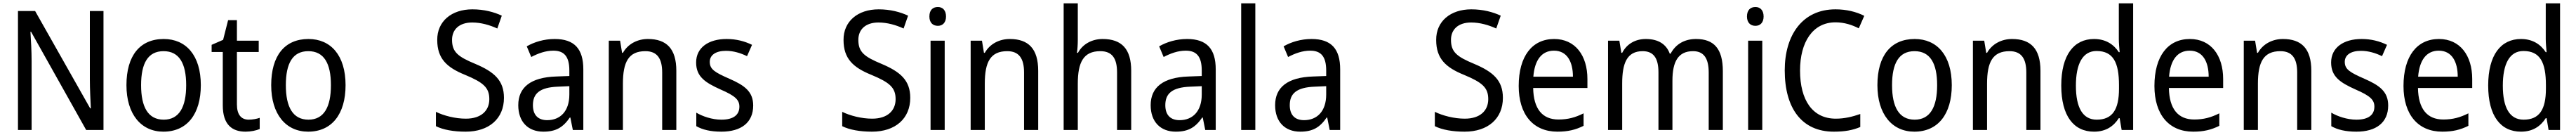

<svg xmlns="http://www.w3.org/2000/svg" viewBox="-20 -780 15484 810"><path d="M602 0V-714H520V-302C520 -247 524 -172 526 -130H522L191 -714H88V0H170V-413C170 -475 166 -539 163 -589H167L498 0Z M1187 -269C1187 -448 1098 -546 964 -546C821 -546 740 -446 740 -269C740 -95 828 10 962 10C1104 10 1187 -95 1187 -269ZM828 -269C828 -400 869 -473 963 -473C1057 -473 1099 -400 1099 -269C1099 -138 1057 -62 964 -62C870 -62 828 -138 828 -269Z M1475 -62C1430 -62 1404 -92 1404 -153V-468H1535V-536H1404V-659H1351L1321 -541L1252 -511V-468H1319V-148C1319 -30 1377 10 1456 10C1487 10 1521 3 1541 -6V-73C1524 -67 1498 -62 1475 -62Z M2057 -269C2057 -448 1968 -546 1834 -546C1691 -546 1610 -446 1610 -269C1610 -95 1698 10 1832 10C1974 10 2057 -95 2057 -269ZM1698 -269C1698 -400 1739 -473 1833 -473C1927 -473 1969 -400 1969 -269C1969 -138 1927 -62 1834 -62C1740 -62 1698 -138 1698 -269Z M3009 -193C3009 -298 2950 -349 2836 -397C2732 -440 2697 -468 2697 -541C2697 -602 2739 -645 2818 -645C2871 -645 2923 -630 2969 -609L2996 -686C2949 -708 2889 -724 2819 -724C2694 -724 2607 -652 2608 -540C2608 -428 2666 -375 2775 -331C2886 -285 2921 -254 2921 -185C2921 -116 2872 -68 2780 -68C2716 -68 2647 -86 2600 -109V-23C2644 -1 2707 10 2779 10C2919 10 3009 -68 3009 -193Z M3314 -546C3250 -546 3191 -528 3146 -502L3173 -438C3215 -460 3259 -476 3306 -476C3369 -476 3402 -443 3402 -357V-324L3322 -321C3170 -316 3095 -256 3095 -149C3095 -49 3154 10 3246 10C3323 10 3365 -17 3405 -75H3408L3423 0H3486V-364C3486 -486 3433 -546 3314 -546ZM3334 -260 3402 -263V-213C3402 -111 3346 -59 3269 -59C3217 -59 3183 -87 3183 -149C3183 -218 3223 -256 3334 -260Z M3874 -546C3813 -546 3755 -518 3724 -463H3719L3707 -536H3639V0H3724V-278C3724 -408 3758 -473 3859 -473C3929 -473 3960 -430 3960 -345V0H4045V-355C4045 -487 3987 -546 3874 -546Z M4507 -147C4507 -231 4454 -268 4365 -307C4276 -346 4246 -364 4246 -409C4246 -449 4281 -475 4343 -475C4388 -475 4431 -462 4470 -443L4500 -511C4455 -533 4405 -546 4347 -546C4238 -546 4164 -494 4164 -405C4164 -319 4220 -284 4311 -243C4399 -205 4424 -181 4424 -140C4424 -92 4390 -62 4316 -62C4260 -62 4202 -82 4165 -104V-23C4202 -2 4250 10 4316 10C4434 10 4507 -44 4507 -147Z M5451 -193C5451 -298 5392 -349 5278 -397C5174 -440 5139 -468 5139 -541C5139 -602 5181 -645 5260 -645C5313 -645 5365 -630 5411 -609L5438 -686C5391 -708 5331 -724 5261 -724C5136 -724 5049 -652 5050 -540C5050 -428 5108 -375 5217 -331C5328 -285 5363 -254 5363 -185C5363 -116 5314 -68 5222 -68C5158 -68 5089 -86 5042 -109V-23C5086 -1 5149 10 5221 10C5361 10 5451 -68 5451 -193Z M5617 -738C5587 -738 5566 -720 5566 -681C5566 -644 5587 -625 5617 -625C5645 -625 5666 -644 5666 -681C5666 -719 5645 -738 5617 -738ZM5658 -536H5573V0H5658Z M6049 -546C5988 -546 5930 -518 5899 -463H5894L5882 -536H5814V0H5899V-278C5899 -408 5933 -473 6034 -473C6104 -473 6135 -430 6135 -345V0H6220V-355C6220 -487 6162 -546 6049 -546Z M6458 -540V-760H6373V0H6458V-278C6458 -406 6492 -473 6593 -473C6663 -473 6694 -432 6694 -345V0H6779V-355C6779 -485 6723 -546 6607 -546C6545 -546 6488 -517 6459 -463H6453C6456 -485 6458 -513 6458 -540Z M7115 -546C7051 -546 6992 -528 6947 -502L6974 -438C7016 -460 7060 -476 7107 -476C7170 -476 7203 -443 7203 -357V-324L7123 -321C6971 -316 6896 -256 6896 -149C6896 -49 6955 10 7047 10C7124 10 7166 -17 7206 -75H7209L7224 0H7287V-364C7287 -486 7234 -546 7115 -546ZM7135 -260 7203 -263V-213C7203 -111 7147 -59 7070 -59C7018 -59 6984 -87 6984 -149C6984 -218 7024 -256 7135 -260Z M7525 0V-760H7440V0Z M7863 -546C7799 -546 7740 -528 7695 -502L7722 -438C7764 -460 7808 -476 7855 -476C7918 -476 7951 -443 7951 -357V-324L7871 -321C7719 -316 7644 -256 7644 -149C7644 -49 7703 10 7795 10C7872 10 7914 -17 7954 -75H7957L7972 0H8035V-364C8035 -486 7982 -546 7863 -546ZM7883 -260 7951 -263V-213C7951 -111 7895 -59 7818 -59C7766 -59 7732 -87 7732 -149C7732 -218 7772 -256 7883 -260Z M9013 -193C9013 -298 8954 -349 8840 -397C8736 -440 8701 -468 8701 -541C8701 -602 8743 -645 8822 -645C8875 -645 8927 -630 8973 -609L9000 -686C8953 -708 8893 -724 8823 -724C8698 -724 8611 -652 8612 -540C8612 -428 8670 -375 8779 -331C8890 -285 8925 -254 8925 -185C8925 -116 8876 -68 8784 -68C8720 -68 8651 -86 8604 -109V-23C8648 -1 8711 10 8783 10C8923 10 9013 -68 9013 -193Z M9321 -546C9189 -546 9108 -443 9108 -264C9108 -94 9194 10 9341 10C9404 10 9449 -1 9498 -25V-100C9448 -75 9404 -63 9347 -63C9250 -63 9197 -127 9195 -252H9521V-306C9521 -447 9448 -546 9321 -546ZM9320 -476C9399 -476 9434 -409 9434 -320H9196C9204 -421 9247 -476 9320 -476Z M10174 -546C10108 -546 10053 -518 10021 -458H10016C9995 -515 9947 -546 9872 -546C9812 -546 9759 -519 9730 -463H9725L9713 -536H9645V0H9730V-279C9730 -400 9758 -473 9853 -473C9917 -473 9948 -433 9948 -346V0H10032V-296C10032 -411 10067 -473 10156 -473C10219 -473 10250 -432 10250 -345V0H10335V-353C10335 -487 10282 -546 10174 -546Z M10531 -738C10501 -738 10480 -720 10480 -681C10480 -644 10501 -625 10531 -625C10559 -625 10580 -644 10580 -681C10580 -719 10559 -738 10531 -738ZM10572 -536H10487V0H10572Z M11012 -646C11066 -646 11113 -630 11152 -610L11185 -685C11136 -710 11076 -724 11012 -724C10813 -724 10707 -569 10707 -358C10707 -131 10809 10 11002 10C11069 10 11116 1 11161 -18V-96C11115 -80 11067 -68 11014 -68C10874 -68 10799 -179 10799 -357C10799 -527 10875 -646 11012 -646Z M11711 -269C11711 -448 11622 -546 11488 -546C11345 -546 11264 -446 11264 -269C11264 -95 11352 10 11486 10C11628 10 11711 -95 11711 -269ZM11352 -269C11352 -400 11393 -473 11487 -473C11581 -473 11623 -400 11623 -269C11623 -138 11581 -62 11488 -62C11394 -62 11352 -138 11352 -269Z M12073 -546C12012 -546 11954 -518 11923 -463H11918L11906 -536H11838V0H11923V-278C11923 -408 11957 -473 12058 -473C12128 -473 12159 -430 12159 -345V0H12244V-355C12244 -487 12186 -546 12073 -546Z M12566 10C12638 10 12684 -23 12715 -71H12720L12732 0H12801V-760H12715V-545C12715 -524 12718 -489 12720 -467H12715C12684 -514 12636 -546 12566 -546C12445 -546 12369 -450 12369 -267C12369 -84 12444 10 12566 10ZM12582 -62C12498 -62 12457 -134 12457 -266C12457 -396 12497 -474 12581 -474C12682 -474 12716 -404 12716 -269V-248C12716 -123 12677 -62 12582 -62Z M13142 -546C13010 -546 12929 -443 12929 -264C12929 -94 13015 10 13162 10C13225 10 13270 -1 13319 -25V-100C13269 -75 13225 -63 13168 -63C13071 -63 13018 -127 13016 -252H13342V-306C13342 -447 13269 -546 13142 -546ZM13141 -476C13220 -476 13255 -409 13255 -320H13017C13025 -421 13068 -476 13141 -476Z M13701 -546C13640 -546 13582 -518 13551 -463H13546L13534 -536H13466V0H13551V-278C13551 -408 13585 -473 13686 -473C13756 -473 13787 -430 13787 -345V0H13872V-355C13872 -487 13814 -546 13701 -546Z M14334 -147C14334 -231 14281 -268 14192 -307C14103 -346 14073 -364 14073 -409C14073 -449 14108 -475 14170 -475C14215 -475 14258 -462 14297 -443L14327 -511C14282 -533 14232 -546 14174 -546C14065 -546 13991 -494 13991 -405C13991 -319 14047 -284 14138 -243C14226 -205 14251 -181 14251 -140C14251 -92 14217 -62 14143 -62C14087 -62 14029 -82 13992 -104V-23C14029 -2 14077 10 14143 10C14261 10 14334 -44 14334 -147Z M14639 -546C14507 -546 14426 -443 14426 -264C14426 -94 14512 10 14659 10C14722 10 14767 -1 14816 -25V-100C14766 -75 14722 -63 14665 -63C14568 -63 14515 -127 14513 -252H14839V-306C14839 -447 14766 -546 14639 -546ZM14638 -476C14717 -476 14752 -409 14752 -320H14514C14522 -421 14565 -476 14638 -476Z M15132 10C15204 10 15250 -23 15281 -71H15286L15298 0H15367V-760H15281V-545C15281 -524 15284 -489 15286 -467H15281C15250 -514 15202 -546 15132 -546C15011 -546 14935 -450 14935 -267C14935 -84 15010 10 15132 10ZM15148 -62C15064 -62 15023 -134 15023 -266C15023 -396 15063 -474 15147 -474C15248 -474 15282 -404 15282 -269V-248C15282 -123 15243 -62 15148 -62Z"/></svg>

Font: Noto Sans Sinhala SemiCondensed
Style: Regular
Weight: 400
Width: 4
Designer: Jelle Bosma - Monotype Design Team
Foundry: Monotype Imaging Inc.
Version: Version 2.006